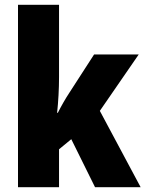

<svg xmlns="http://www.w3.org/2000/svg" viewBox="-20 -780 606 800"><path d="M226 -459V-760H55V0H226V-158L277 -200L376 0H566L396 -318L558 -553H372L268 -392C254 -371 235 -338 221 -310H218C223 -357 226 -410 226 -459Z"/></svg>

Font: Noto Sans Georgian Condensed Black
Style: Regular
Weight: 900
Width: 3
Designer: Monotype Design Team, Akaki Razmadze
Foundry: Google LLC
Version: Version 2.005